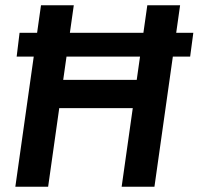

<svg xmlns="http://www.w3.org/2000/svg" viewBox="-20 -706 751 726"><path d="M38 0 135 -686H259L219 -404H497L537 -686H661L564 0H440L482 -297H204L162 0ZM43 -492 54 -582H711L699 -492Z"/></svg>

Font: Chivo Medium Medium
Style: Italic
Weight: 500
Italic angle: -8.05°
Version: Version 2.002